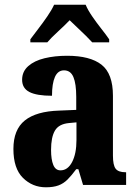

<svg xmlns="http://www.w3.org/2000/svg" viewBox="-20 -786 581 816"><path d="M175 10Q118 10 77.5 -30Q37 -70 37 -153Q37 -235 85.5 -274Q134 -313 232 -316L304 -319V-374Q304 -430 292 -458.5Q280 -487 252 -487Q226 -487 213.5 -459Q201 -431 201 -379Q136 -379 105 -395Q74 -411 74 -447Q74 -482 100 -505Q126 -528 169.5 -538.5Q213 -549 265 -549Q363 -549 411.5 -511Q460 -473 460 -379V-125Q460 -84 471.5 -69Q483 -54 513 -54H516V0H333L313 -67H304Q284 -40 267 -23Q250 -6 228.5 2Q207 10 175 10ZM237 -62Q268 -62 286.5 -97.5Q305 -133 305 -191V-266L273 -263Q230 -259 213.5 -231Q197 -203 197 -149Q197 -108 206.5 -85Q216 -62 237 -62ZM109 -619Q123 -638 143 -664Q163 -690 181.5 -717Q200 -744 210 -766H344Q353 -744 371.5 -717Q390 -690 410.5 -664Q431 -638 444 -619V-606H372Q363 -616 345.5 -633.5Q328 -651 308.5 -669Q289 -687 276 -700Q256 -679 226.5 -652Q197 -625 181 -606H109Z"/></svg>

Font: Noto Serif Lao Condensed ExtraBold
Style: Regular
Weight: 800
Width: 3
Designer: Monotype Design Team
Foundry: Monotype Imaging Inc.
Version: Version 2.003; ttfautohint (v1.8.4.7-5d5b)